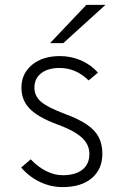

<svg xmlns="http://www.w3.org/2000/svg" viewBox="-20 -752 501 784"><path d="M235.5 12Q187.5 12 143.2 -9Q99 -30 66.5 -68L105.5 -101.5Q134.5 -70.5 168.5 -53.5Q202.5 -36.5 235.5 -36.5Q288 -36.5 316.5 -59.2Q345 -82 345 -123.5Q345 -149 331.5 -170Q318 -191 288.8 -209.2Q259.5 -227.5 212.5 -244.5Q135 -273.5 101.2 -308.2Q67.5 -343 67.5 -394Q67.5 -451.5 110.8 -487.2Q154 -523 224.5 -523Q270 -523 310.5 -505.5Q351 -488 380 -455.5L342 -423.5Q290 -474.5 223.5 -474.5Q176 -474.5 148.2 -453Q120.5 -431.5 120.5 -394Q120.5 -360.5 146.8 -337.2Q173 -314 243.5 -287.5Q301 -266.5 335 -243.2Q369 -220 383.5 -191.2Q398 -162.5 398 -124.5Q398 -61 354.8 -24.5Q311.5 12 235.5 12ZM184.5 -576 332.5 -732H410.5L238.5 -576Z"/></svg>

Font: Overpass ExtraLight
Style: Regular
Weight: 250
Designer: Delve Withrington, Dave Bailey, Thomas Jockin
Foundry: Delve Fonts LLC
Version: Version 4.000